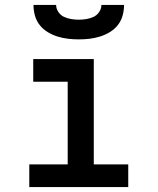

<svg xmlns="http://www.w3.org/2000/svg" viewBox="-20 -760 640 780"><path d="M99 0V-92H255V-428H115V-520H361V-92H501V0ZM300 -600Q278 -600 256.5 -602.5Q235 -605 214 -611.5Q193 -618 174 -629.5Q155 -641 141.5 -658Q128 -675 122 -696.5Q116 -718 116 -740H208Q208 -725 217 -711.5Q226 -698 240 -691.5Q254 -685 269.5 -682.5Q285 -680 300 -680Q315 -680 330.5 -682.5Q346 -685 360 -691.5Q374 -698 383 -711.5Q392 -725 392 -740H484Q484 -718 478 -696.5Q472 -675 458.5 -658Q445 -641 426 -629.5Q407 -618 386 -611.5Q365 -605 343.5 -602.5Q322 -600 300 -600Z"/></svg>

Font: Iosevka Semibold Extended
Style: Regular
Weight: 600
Width: 7
Monospace: yes
Designer: Belleve Invis
Foundry: Belleve Invis
Version: Version 32.5.0; ttfautohint (v1.8.4)